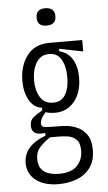

<svg xmlns="http://www.w3.org/2000/svg" viewBox="-58 -736 527 936"><g transform="rotate(-5 205.0 -268.0)"><path d="M192 162Q120 162 79.5 130Q39 98 39 46Q39 3 67 -28.5Q95 -60 147 -79V-92Q110 -88 95 -99Q80 -110 80 -133Q80 -159 96.5 -173Q113 -187 142 -203V-216Q102 -221 80 -260Q58 -299 58 -354Q58 -428 95.5 -478Q133 -528 206 -528H366V-472L250 -495V-483Q293 -472 314 -436Q335 -400 335 -348Q335 -275 298.5 -230.5Q262 -186 203 -186Q193 -186 180.5 -187.5Q168 -189 158 -193Q139 -172 134.5 -159.5Q130 -147 130 -140Q130 -124 147 -121.5Q164 -119 203 -119H232Q238 -119 259.5 -116.5Q281 -114 307 -102.5Q333 -91 352 -64.5Q371 -38 371 10Q371 63 346 97Q321 131 280 146.5Q239 162 192 162ZM199 -236Q240 -236 259 -269Q278 -302 278 -353Q278 -406 259 -440Q240 -474 199 -474Q157 -474 136 -438.5Q115 -403 115 -353Q115 -303 135.5 -269.5Q156 -236 199 -236ZM196 112Q258 112 286 82Q314 52 314 9Q314 -30 296 -46.5Q278 -63 254 -66Q230 -69 212 -69H168Q132 -44 114.5 -23Q97 -2 97 31Q97 63 111 80.5Q125 98 148 105Q171 112 196 112ZM199 -613Q154 -613 154 -655Q154 -698 199 -698Q246 -698 246 -655Q246 -613 199 -613Z"/></g></svg>

Font: Bricolage Grotesque 12pt Condensed ExtraLight
Style: Regular
Weight: 200
Width: 3
Designer: Mathieu Triay
Foundry: Atelier Triay
Version: Version 1.001; ttfautohint (v1.8.4.7-5d5b);gftools[0.9.33.de